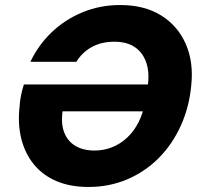

<svg xmlns="http://www.w3.org/2000/svg" viewBox="-20 -732 807 764"><path d="M332 12Q260 12 205.5 -11Q151 -34 115.5 -77Q80 -120 65 -179Q50 -238 58 -309Q59 -329 63.5 -351.5Q68 -374 75 -396H609L590 -289H229Q222 -240 235.5 -205Q249 -170 280 -151.5Q311 -133 356 -133Q392 -133 424.5 -145.5Q457 -158 484.5 -183Q512 -208 531 -245Q550 -282 558 -331L567 -383Q576 -439 563 -480Q550 -521 518 -543.5Q486 -566 435 -566Q384 -566 345.5 -545Q307 -524 284 -486H101Q132 -552 185 -603Q238 -654 308 -683Q378 -712 458 -712Q554 -712 620.5 -671Q687 -630 719 -557.5Q751 -485 741 -392Q733 -306 699.5 -232Q666 -158 612 -103.5Q558 -49 486.5 -18.5Q415 12 332 12Z"/></svg>

Font: DM Sans 12pt Black
Style: Italic
Weight: 900
Italic angle: -10°
Version: Version 4.004;gftools[0.9.30]